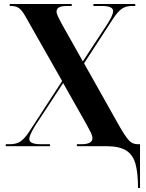

<svg xmlns="http://www.w3.org/2000/svg" viewBox="-20 -734 732 964"><path d="M673 210Q673 134 660 88Q647 42 612.5 21Q578 0 514 0H366V-10H389Q444 -10 444 -40Q444 -52 437 -66.5Q430 -81 413 -112L297 -317L156 -102Q127 -54 127 -36Q127 -10 184 -10H231V0H9V-10H31Q61 -10 81.5 -23Q102 -36 126 -72L292 -327L108 -651Q91 -682 75.5 -693Q60 -704 34 -704H29V-714H340V-704H318Q287 -704 275.5 -696.5Q264 -689 264 -676Q264 -666 271.5 -650.5Q279 -635 289 -616L396 -426L520 -615Q548 -659 548 -678Q548 -704 492 -704H449V-714H659V-704H643Q613 -704 593 -691Q573 -678 549 -642L402 -416L582 -96Q603 -60 617 -41.5Q631 -23 643.5 -16.5Q656 -10 673 -10H683V210Z"/></svg>

Font: Noto Serif Display SemiCondensed
Style: Bold
Weight: 700
Width: 4
Designer: Monotype Design Team
Foundry: Monotype Imaging Inc.
Version: Version 2.009